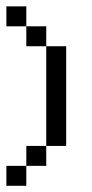

<svg xmlns="http://www.w3.org/2000/svg" viewBox="-20 -520 290 602"><path d="M0 -437.5V-500H62.5V-437.5ZM62.5 -375V-437.5H125V-375ZM125 -312.5V-375H187.5V-312.5ZM125 -250V-312.5H187.5V-250ZM125 -187.5V-250H187.5V-187.5ZM125 -125V-187.5H187.5V-125ZM125 -62.5V-125H187.5V-62.5ZM0 62.5V0H62.5V62.5ZM62.5 0V-62.5H125V0Z"/></svg>

Font: AprilSans
Style: Regular
Weight: 400
Designer: typesprite
Version: Version 1.001;PS 001.001;hotconv 1.0.88;makeotf.lib2.5.64775